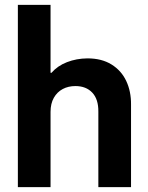

<svg xmlns="http://www.w3.org/2000/svg" viewBox="-20 -772 611 792"><path d="M53.7 -752H188.5V-471.7H192.4Q217.3 -500.5 256.3 -515.6Q295.4 -530.8 340.8 -531.2Q399.4 -531.2 439.9 -506.1Q480.5 -481 500.7 -438Q521 -395 520.5 -340.8V0H385.7V-311.5Q386.2 -362.8 360.6 -389.9Q335 -417 291 -417Q261.7 -417 238.8 -404.8Q215.8 -392.6 202.1 -368.7Q188.5 -344.7 188.5 -310.5V0H53.7Z"/></svg>

Font: Reddit Sans Fudge
Style: Bold
Weight: 700
Designer: Stephen Hutchings
Foundry: Reddit
Version: Version 1.013